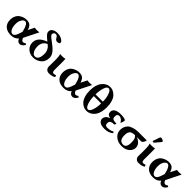

<svg xmlns="http://www.w3.org/2000/svg" viewBox="418 -2304 3921 3921"><g transform="rotate(45 2378.0 -343.5)"><path d="M390.1 -206.1 381.8 -241.2Q365.7 -314.5 338.4 -358.2Q311 -401.9 276.9 -401.9Q241.7 -401.9 208.7 -351.8Q175.8 -301.8 175.8 -226.1Q175.8 -181.2 184.3 -139.6Q192.9 -98.1 217 -65.2Q241.2 -32.2 275.9 -32.2Q292 -32.2 305.4 -39.6Q318.8 -46.9 327.4 -56.9Q335.9 -66.9 345.9 -87.9Q356 -108.9 361.6 -123.5Q367.2 -138.2 377 -168ZM276.9 -443.8Q350.1 -443.8 385.5 -411.4Q420.9 -378.9 440.9 -312L507.8 -445.8Q545.9 -439.9 564.9 -439.9Q593.8 -439.9 642.1 -444.8L484.9 -130.9Q493.2 -99.6 510.7 -83.3Q528.3 -66.9 540 -66.9Q578.6 -66.9 597.2 -90.3Q609.4 -87.9 628.9 -70.3Q582 9.8 524.9 9.8Q461.9 9.8 436 -63Q375 10.3 268.1 9.8Q157.2 9.8 96.7 -48.1Q36.1 -106 36.1 -202.1Q36.1 -268.1 60.1 -317.6Q84 -367.2 122.1 -393.1Q160.2 -418.9 199 -431.4Q237.8 -443.8 276.9 -443.8Z M951.2 -377 928.7 -396Q815.9 -346.2 815.9 -216.8Q815.9 -173.8 825.9 -134Q835.9 -94.2 861.3 -63.2Q886.7 -32.2 922.9 -32.2Q1026.9 -32.2 1026.9 -213.9Q1026.9 -256.8 1007.1 -303Q987.3 -349.1 951.2 -377ZM891.1 -426.8 877 -438Q812 -491.2 785.4 -522.7Q758.8 -554.2 758.8 -586.9Q758.8 -642.1 804.4 -670.2Q850.1 -698.2 915 -698.2Q991.2 -698.2 1044.7 -665.5Q1098.1 -632.8 1098.1 -603Q1098.1 -582 1079.6 -572.5Q1061 -563 1039.1 -563Q993.2 -563 969.7 -607.9Q943.8 -657.7 907.7 -658.2Q879.9 -658.2 864 -642.6Q848.1 -627 848.1 -596.9Q848.1 -566.9 945.8 -498Q1048.8 -424.8 1103.3 -361.3Q1157.7 -297.9 1157.7 -226.1Q1157.7 -112.3 1083.7 -51.3Q1009.8 9.8 912.1 9.8Q812 9.8 749 -50.5Q686 -110.8 686 -200.2Q686 -352.5 891.1 -426.8Z M1272.5 -261.2 1271.5 -321.8Q1270.5 -395 1253.4 -429.2L1255.4 -431.2Q1267.6 -429.2 1299.3 -429.2Q1376.5 -429.2 1401.4 -439Q1403.3 -375 1403.3 -342.8V-272Q1403.3 -238.3 1402.8 -190.4Q1402.3 -142.6 1402.3 -130.9Q1402.3 -53.7 1439.5 -54.2Q1473.6 -54.2 1497.6 -65.9Q1514.6 -55.2 1514.6 -24.9Q1456.5 10.3 1367.7 9.8Q1322.8 9.8 1296.6 -19.8Q1270.5 -49.3 1270.5 -87.9Q1270.5 -92.8 1271.7 -159.4Q1272.9 -226.1 1272.5 -261.2Z M1911.6 -206.1 1903.3 -241.2Q1887.2 -314.5 1859.9 -358.2Q1832.5 -401.9 1798.3 -401.9Q1763.2 -401.9 1730.2 -351.8Q1697.3 -301.8 1697.3 -226.1Q1697.3 -181.2 1705.8 -139.6Q1714.4 -98.1 1738.5 -65.2Q1762.7 -32.2 1797.4 -32.2Q1813.5 -32.2 1826.9 -39.6Q1840.3 -46.9 1848.9 -56.9Q1857.4 -66.9 1867.4 -87.9Q1877.4 -108.9 1883.1 -123.5Q1888.7 -138.2 1898.4 -168ZM1798.3 -443.8Q1871.6 -443.8 1907 -411.4Q1942.4 -378.9 1962.4 -312L2029.3 -445.8Q2067.4 -439.9 2086.4 -439.9Q2115.2 -439.9 2163.6 -444.8L2006.3 -130.9Q2014.6 -99.6 2032.2 -83.3Q2049.8 -66.9 2061.5 -66.9Q2100.1 -66.9 2118.7 -90.3Q2130.9 -87.9 2150.4 -70.3Q2103.5 9.8 2046.4 9.8Q1983.4 9.8 1957.5 -63Q1896.5 10.3 1789.6 9.8Q1678.7 9.8 1618.2 -48.1Q1557.6 -106 1557.6 -202.1Q1557.6 -268.1 1581.5 -317.6Q1605.5 -367.2 1643.6 -393.1Q1681.6 -418.9 1720.5 -431.4Q1759.3 -443.8 1798.3 -443.8Z M2559.6 -311H2348.6Q2349.6 -201.2 2379.6 -116.7Q2409.7 -32.2 2455.6 -32.2Q2500.5 -32.2 2529.5 -116.2Q2558.6 -200.2 2559.6 -311ZM2450.2 -639.2Q2403.3 -639.2 2376.5 -552.5Q2349.6 -465.8 2348.6 -360.8H2559.6Q2558.6 -476.1 2526.9 -557.6Q2495.1 -639.2 2450.2 -639.2ZM2208.5 -334Q2208.5 -498 2281 -589.6Q2353.5 -681.2 2456.5 -681.2Q2499.5 -681.2 2540.5 -662.6Q2581.5 -644 2618.4 -605.5Q2655.3 -566.9 2677.2 -496.8Q2699.2 -426.8 2699.2 -334Q2699.2 -259.8 2683.8 -199.5Q2668.5 -139.2 2643.6 -101.1Q2618.7 -63 2585 -37.1Q2551.3 -11.2 2518.3 -0.7Q2485.4 9.8 2451.7 9.8Q2406.7 9.8 2365 -9.5Q2323.2 -28.8 2287.4 -68.4Q2251.5 -107.9 2230 -176.5Q2208.5 -245.1 2208.5 -334Z M3004.4 -394Q2945.3 -394 2945.3 -328.1Q2945.3 -292 2951.9 -275.9Q2958.5 -259.8 2985.8 -250Q3013.2 -240.2 3072.3 -240.2Q3072.3 -218.3 3055.2 -195.8Q3027.3 -195.8 3009.8 -193.8Q2992.2 -191.9 2972.2 -184.3Q2952.1 -176.8 2942.1 -158.4Q2932.1 -140.1 2932.1 -110.8Q2932.1 -47.9 2996.1 -47.9Q3089.4 -47.9 3141.6 -83.5Q3155.8 -77.1 3164.1 -55.2Q3090.8 9.8 2977.1 9.8Q2873 9.8 2832.8 -24.7Q2792.5 -59.1 2792.5 -107.9Q2792.5 -119.1 2796.4 -132.1Q2800.3 -145 2810.3 -162.6Q2820.3 -180.2 2843.3 -197.5Q2866.2 -214.8 2900.4 -227.1V-230Q2856.4 -236.8 2834.5 -257.8Q2812.5 -278.8 2812.5 -325.2Q2812.5 -376 2860.8 -407.5Q2909.2 -439 3005.4 -439Q3096.2 -439 3144 -414.1L3146.5 -411.1Q3149.4 -391.6 3141.8 -364Q3134.3 -336.4 3121.6 -314L3114.3 -313Q3095.7 -350.6 3073.2 -367.7Q3038.6 -394 3004.4 -394Z M3684.1 -340.8H3558.1Q3618.2 -320.8 3660.2 -277.3Q3702.1 -233.9 3702.1 -171.9Q3702.1 -100.1 3640.1 -44.4Q3578.1 11.2 3466.3 11.2Q3361.3 11.2 3288.3 -49.8Q3215.3 -110.8 3215.3 -204.1Q3215.3 -301.3 3280.3 -366.2Q3307.1 -393.1 3372.1 -414.6Q3437 -436 3502.9 -436H3744.1L3754.9 -423.8Q3752 -418.9 3744.6 -403.1Q3737.3 -387.2 3732.7 -379.6Q3728 -372.1 3720 -361.1Q3711.9 -350.1 3703.6 -345.5Q3695.3 -340.8 3684.1 -340.8ZM3473.1 -32.2Q3515.1 -32.2 3538.6 -68.6Q3562 -105 3562 -175Q3562 -245.1 3551.5 -278.6Q3541 -312 3508.3 -340.8Q3417.5 -340.8 3386.2 -304Q3355 -267.1 3355 -188Q3355 -32.2 3473.1 -32.2Z M3927.7 -683.1Q3945.8 -683.1 3972.4 -671.1Q3999 -659.2 3999 -645Q3999 -636.2 3994.1 -629.9L3890.1 -507.8Q3883.3 -500 3878.9 -500Q3872.1 -500 3860.6 -504.4Q3849.1 -508.8 3849.1 -514.2Q3849.1 -520 3850.1 -522.9L3899.9 -666Q3905.8 -683.1 3927.7 -683.1ZM3858.9 -261.2 3857.9 -321.8Q3856.9 -395 3839.8 -429.2L3841.8 -431.2Q3854 -429.2 3885.7 -429.2Q3962.9 -429.2 3987.8 -439Q3989.7 -375 3989.7 -342.8V-272Q3989.7 -238.3 3989.3 -190.4Q3988.8 -142.6 3988.8 -130.9Q3988.8 -53.7 4025.9 -54.2Q4060.1 -54.2 4084 -65.9Q4101.1 -55.2 4101.1 -24.9Q4043 10.3 3954.1 9.8Q3909.2 9.8 3883.1 -19.8Q3856.9 -49.3 3856.9 -87.9Q3856.9 -92.8 3858.2 -159.4Q3859.4 -226.1 3858.9 -261.2Z M4498 -206.1 4489.7 -241.2Q4473.6 -314.5 4446.3 -358.2Q4418.9 -401.9 4384.8 -401.9Q4349.6 -401.9 4316.7 -351.8Q4283.7 -301.8 4283.7 -226.1Q4283.7 -181.2 4292.2 -139.6Q4300.8 -98.1 4325 -65.2Q4349.1 -32.2 4383.8 -32.2Q4399.9 -32.2 4413.3 -39.6Q4426.8 -46.9 4435.3 -56.9Q4443.8 -66.9 4453.9 -87.9Q4463.9 -108.9 4469.5 -123.5Q4475.1 -138.2 4484.9 -168ZM4384.8 -443.8Q4458 -443.8 4493.4 -411.4Q4528.8 -378.9 4548.8 -312L4615.7 -445.8Q4653.8 -439.9 4672.9 -439.9Q4701.7 -439.9 4750 -444.8L4592.8 -130.9Q4601.1 -99.6 4618.7 -83.3Q4636.2 -66.9 4647.9 -66.9Q4686.5 -66.9 4705.1 -90.3Q4717.3 -87.9 4736.8 -70.3Q4689.9 9.8 4632.8 9.8Q4569.8 9.8 4543.9 -63Q4482.9 10.3 4376 9.8Q4265.1 9.8 4204.6 -48.1Q4144 -106 4144 -202.1Q4144 -268.1 4168 -317.6Q4191.9 -367.2 4230 -393.1Q4268.1 -418.9 4306.9 -431.4Q4345.7 -443.8 4384.8 -443.8Z"/></g></svg>

Font: Linux Biolinum O
Style: Bold
Weight: 700
Designer: Philipp H. Poll
Foundry: Philipp H. Poll
Version: Version 1.3.2